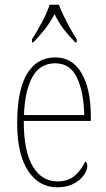

<svg xmlns="http://www.w3.org/2000/svg" viewBox="-20 -786 452 816"><path d="M223 10Q145 10 99 -60.5Q53 -131 53 -262Q53 -403 95 -472.5Q137 -542 215 -542Q288 -542 327 -474.5Q366 -407 366 -291V-272H81Q81 -142 119.5 -78.5Q158 -15 224 -15Q271 -15 299.5 -41Q328 -67 342 -100Q351 -95 351 -79Q351 -63 336.5 -42Q322 -21 293.5 -5.5Q265 10 223 10ZM338 -297Q336 -395 307 -456Q278 -517 215 -517Q149 -517 117 -457.5Q85 -398 82 -297ZM116 -619Q135 -648 157.5 -690Q180 -732 191 -766H230Q243 -732 265 -690Q287 -648 306 -619V-606H300Q269 -638 249.5 -663.5Q230 -689 212 -726Q192 -689 172 -663.5Q152 -638 122 -606H116Z"/></svg>

Font: Noto Serif Condensed Thin
Style: Regular
Weight: 100
Width: 3
Designer: Monotype Design Team
Foundry: Monotype Imaging Inc.
Version: Version 2.013; ttfautohint (v1.8.4.7-5d5b)